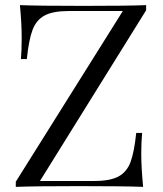

<svg xmlns="http://www.w3.org/2000/svg" viewBox="-20 -728 634 748"><path d="M135.7 -22.9H346.7Q409.2 -22.9 441.7 -40.5Q474.1 -58.1 488.5 -96.7Q502.9 -135.3 510.7 -210H533.7Q530.3 -173.3 530.3 -127.9Q530.3 -76.2 537.6 0Q463.4 -2.9 288.6 -2.9Q117.7 -2.9 41.5 0V-20L458.5 -685.1H248.5Q186 -685.1 153.6 -667.5Q121.1 -649.9 106.7 -611.3Q92.3 -572.8 84.5 -498H61.5Q64.5 -529.8 64.5 -580.1Q64.5 -636.7 57.6 -708Q131.3 -705.1 306.6 -705.1Q476.6 -705.1 549.3 -708V-688Z"/></svg>

Font: Playfair Display SC
Style: Regular
Weight: 400
Designer: Claus Eggers Sørensen
Foundry: Claus Eggers Sørensen
Version: Version 1.004;PS 001.004;hotconv 1.0.70;makeotf.lib2.5.58329